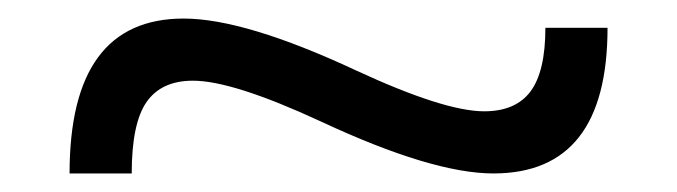

<svg xmlns="http://www.w3.org/2000/svg" viewBox="-20 -407 730 207"><path d="M326 -276Q231 -320 188 -320Q154 -320 138 -297Q122 -274 122 -220H55Q55 -387 178 -387Q244 -387 364 -331Q459 -287 502 -287Q536 -287 552 -308.5Q568 -330 568 -377H635Q635 -220 512 -220Q446 -220 326 -276Z"/></svg>

Font: Mplus 1p
Style: Regular
Weight: 400
Version: Version 1.061